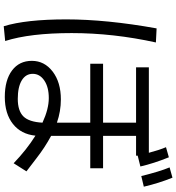

<svg xmlns="http://www.w3.org/2000/svg" viewBox="23 -928 954 1040"><g transform="rotate(90 500.0 -408.0)"><path d="M133.8 -779.3 210 -775.4Q159.2 -544.9 159.2 -319.3Q159.2 -93.8 202.1 41L122.1 48.8Q85 -72.3 85 -290Q85 -507.8 133.8 -779.3ZM518.6 -260.7Q583 -260.7 644.5 -239.3V-419.9H325.2V-489.3H644.5V-668H344.7V-737.3H807.6Q792 -795.9 777.3 -830.1L832 -845.7Q865.2 -763.7 881.8 -691.4L823.2 -676.8V-668H715.8V-489.3H891.6V-419.9H715.8V-208Q779.3 -173.8 837.4 -128.4Q895.5 -83 908.2 -74.2L864.3 -4.9Q791 -75.2 714.8 -123Q707 -44.9 651.4 -1Q595.7 43 504.9 43Q414.1 43 361.8 3.9Q309.6 -35.2 309.6 -103.5Q309.6 -171.9 367.7 -216.3Q425.8 -260.7 518.6 -260.7ZM644.5 -161.1Q570.3 -195.3 511.2 -195.3Q452.1 -195.3 416 -170.9Q379.9 -146.5 379.9 -108.4Q379.9 -70.3 415.5 -48.8Q451.2 -27.3 515.6 -27.3Q580.1 -27.3 610.4 -57.6Q640.6 -87.9 644.5 -161.1ZM886.7 -849.6 942.4 -865.2Q972.7 -790 991.2 -710L933.6 -696.3Q909.2 -795.9 886.7 -849.6Z"/></g></svg>

Font: GenEi M Gothic v2 Regular
Style: Regular
Weight: 400
Version: Version 2.0